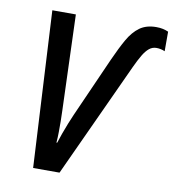

<svg xmlns="http://www.w3.org/2000/svg" viewBox="-81 -793 782 864"><g transform="rotate(10 310.0 -360.5)"><path d="M127.9 0 89.8 -713.9H197.3L212.4 -276.4Q213.4 -252.9 213.6 -228.8Q213.9 -204.6 213.6 -179.9Q213.4 -155.3 211.4 -130.4L214.8 -130.9Q221.2 -151.4 230 -175.8Q238.8 -200.2 248.3 -224.1Q257.8 -248 266.1 -266.6L388.2 -541.5Q413.1 -597.2 435.8 -637.2Q458.5 -677.2 488.5 -699Q518.6 -720.7 564 -720.7Q580.6 -720.7 594.2 -717.8Q607.9 -714.8 619.6 -709.5V-620.1Q611.3 -624 601.1 -626.2Q590.8 -628.4 581.1 -628.4Q562.5 -628.4 547.9 -616.5Q533.2 -604.5 519.8 -581.8Q506.3 -559.1 490.7 -525.4L248.5 0Z"/></g></svg>

Font: Open Sans SemiCondensed SemiBold
Style: Italic
Weight: 600
Width: 4
Italic angle: -12°
Designer: Monotype Design Team
Foundry: Monotype Imaging Inc.
Version: Version 3.000